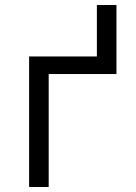

<svg xmlns="http://www.w3.org/2000/svg" viewBox="-20 -745 540 765"><path d="M96 0V-520H366V-725H444V-450H174V0Z"/></svg>

Font: Zed Sans
Style: Regular
Weight: 400
Designer: Belleve Invis
Foundry: Belleve Invis
Version: Version 1.0.0; ttfautohint (v1.8.4)